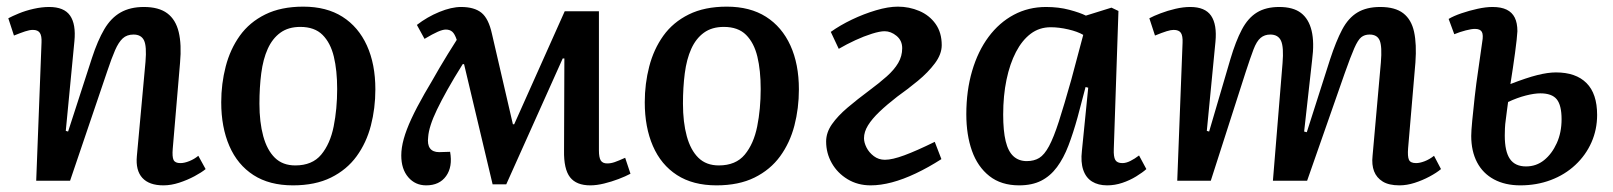

<svg xmlns="http://www.w3.org/2000/svg" viewBox="-20 -544 4856 578"><path d="M599 -35Q587 -25 565.5 -13.5Q544 -2 519.5 6Q495 14 472 14Q429 14 408.5 -8.5Q388 -31 392 -74L418 -358Q422 -405 413.5 -422.5Q405 -440 382 -440Q362 -440 349.5 -428.5Q337 -417 326.5 -393Q316 -369 303 -330L191 0H89L105 -416Q106 -436 100 -445Q94 -454 79 -454Q69 -454 55.5 -449.5Q42 -445 22 -437L5 -489Q16 -495 36.5 -503.5Q57 -512 81.5 -517.5Q106 -523 128 -523Q173 -523 191 -497Q209 -471 204 -420L178 -150L185 -148L257 -370Q274 -422 294 -456Q314 -490 343 -506.5Q372 -523 413 -523Q458 -523 483.5 -504Q509 -485 518 -447.5Q527 -410 522 -355L500 -96Q498 -72 502.5 -62.5Q507 -53 523 -53Q535 -53 550 -59Q565 -65 577 -75Z M862 14Q791 14 743 -17Q695 -48 670.5 -104.5Q646 -161 646 -236Q646 -292 659.5 -344Q673 -396 702 -436.5Q731 -477 778.5 -500.5Q826 -524 893 -524Q963 -524 1011 -493.5Q1059 -463 1084.5 -407Q1110 -351 1110 -275Q1110 -218 1096.5 -166Q1083 -114 1053.5 -73.5Q1024 -33 976.5 -9.5Q929 14 862 14ZM869 -46Q920 -46 947 -78.5Q974 -111 984.5 -163.5Q995 -216 995 -276Q995 -332 985 -373.5Q975 -415 951 -439Q927 -463 884 -463Q848 -463 824 -445.5Q800 -428 786 -397Q772 -366 766.5 -323.5Q761 -281 761 -232Q761 -176 772.5 -134Q784 -92 807.5 -69Q831 -46 869 -46Z M1504 11H1463L1377 -351H1373Q1346 -308 1327 -274Q1308 -240 1295.5 -214Q1283 -188 1276.5 -167.5Q1270 -147 1269 -132Q1266 -109 1274.5 -97.5Q1283 -86 1302 -86L1335 -87Q1343 -42 1323 -14Q1303 14 1263 14Q1230 14 1209 -10.5Q1188 -35 1188 -76Q1188 -99 1195.5 -126Q1203 -153 1218.5 -186.5Q1234 -220 1258 -262Q1269 -280 1280 -299.5Q1291 -319 1303 -339.5Q1315 -360 1328 -381Q1341 -402 1355 -424Q1349 -442 1341.5 -448.5Q1334 -455 1322 -455Q1313 -455 1298 -448.5Q1283 -442 1258 -427L1235 -469Q1266 -493 1302.5 -508Q1339 -523 1368 -523Q1408 -523 1429.5 -505.5Q1451 -488 1461 -442L1524 -170H1528L1680 -510H1783V-91Q1783 -70 1788.5 -61Q1794 -52 1808 -52Q1819 -52 1830.5 -56Q1842 -60 1862 -69L1878 -21Q1863 -13 1842 -5Q1821 3 1798.5 8.5Q1776 14 1757 14Q1715 14 1696 -10.5Q1677 -35 1678 -91L1679 -368H1674Z M2137 14Q2066 14 2018 -17Q1970 -48 1945.5 -104.5Q1921 -161 1921 -236Q1921 -292 1934.5 -344Q1948 -396 1977 -436.5Q2006 -477 2053.5 -500.5Q2101 -524 2168 -524Q2238 -524 2286 -493.5Q2334 -463 2359.5 -407Q2385 -351 2385 -275Q2385 -218 2371.5 -166Q2358 -114 2328.5 -73.5Q2299 -33 2251.5 -9.5Q2204 14 2137 14ZM2144 -46Q2195 -46 2222 -78.5Q2249 -111 2259.5 -163.5Q2270 -216 2270 -276Q2270 -332 2260 -373.5Q2250 -415 2226 -439Q2202 -463 2159 -463Q2123 -463 2099 -445.5Q2075 -428 2061 -397Q2047 -366 2041.5 -323.5Q2036 -281 2036 -232Q2036 -176 2047.5 -134Q2059 -92 2082.5 -69Q2106 -46 2144 -46Z M2481 -448Q2509 -468 2544.5 -485Q2580 -502 2617 -513Q2654 -524 2683 -524Q2717 -524 2747.5 -511Q2778 -498 2796.5 -472Q2815 -446 2815 -408Q2815 -381 2794.5 -353.5Q2774 -326 2743 -300.5Q2712 -275 2681 -253Q2650 -229 2627.5 -207.5Q2605 -186 2593 -166.5Q2581 -147 2581 -128Q2581 -115 2588.5 -100Q2596 -85 2610.5 -74Q2625 -63 2644 -63Q2666 -63 2702.5 -76.5Q2739 -90 2794 -117L2814 -65Q2775 -40 2737 -22Q2699 -4 2665 5Q2631 14 2601 14Q2562 14 2531.5 -4.5Q2501 -23 2484 -53Q2467 -83 2467 -118Q2467 -145 2484.5 -170Q2502 -195 2531.5 -220Q2561 -245 2596 -271Q2627 -294 2649.5 -314Q2672 -334 2684 -354.5Q2696 -375 2696 -399Q2696 -422 2679 -436Q2662 -450 2643 -450Q2629 -450 2605 -442.5Q2581 -435 2555 -423Q2529 -411 2505 -397Z M3333 -96Q3332 -72 3337.5 -62.5Q3343 -53 3359 -53Q3370 -53 3383 -59.5Q3396 -66 3409 -76L3431 -35Q3420 -25 3400.5 -13Q3381 -1 3358.5 6.5Q3336 14 3313 14Q3286 14 3267.5 2.5Q3249 -9 3241 -32.5Q3233 -56 3237 -90L3256 -280L3248 -282L3224 -191Q3211 -144 3196.5 -106Q3182 -68 3162 -41Q3142 -14 3114.5 0Q3087 14 3048 14Q2994 14 2958.5 -14Q2923 -42 2906 -90Q2889 -138 2889 -200Q2889 -271 2906.5 -330.5Q2924 -390 2956 -433Q2988 -476 3032 -499.5Q3076 -523 3129 -523Q3167 -523 3199 -514.5Q3231 -506 3249 -497L3326 -521L3347 -511ZM3071 -59Q3093 -59 3108.5 -68.5Q3124 -78 3138 -104Q3152 -130 3167.5 -178Q3183 -226 3205 -304L3241 -439Q3224 -449 3196 -455.5Q3168 -462 3143 -462Q3109 -462 3083 -442.5Q3057 -423 3038.5 -387.5Q3020 -352 3010 -304Q3000 -256 3000 -199Q3000 -150 3007.5 -119Q3015 -88 3031 -73.5Q3047 -59 3071 -59Z M3841 -354Q3845 -402 3836.5 -421Q3828 -440 3804 -440Q3787 -440 3775 -430Q3763 -420 3753.5 -395Q3744 -370 3730 -327L3625 0H3524L3540 -415Q3541 -436 3535 -445Q3529 -454 3513 -454Q3505 -454 3492 -450Q3479 -446 3457 -437L3440 -489Q3453 -496 3474 -504Q3495 -512 3518.5 -517.5Q3542 -523 3563 -523Q3608 -523 3626 -496.5Q3644 -470 3639 -418L3613 -150L3620 -148L3684 -366Q3700 -420 3718.5 -455Q3737 -490 3764 -506.5Q3791 -523 3831 -523Q3873 -523 3896.5 -505Q3920 -487 3928.5 -451.5Q3937 -416 3930 -363L3906 -148L3914 -146L3984 -365Q4002 -420 4020.5 -455Q4039 -490 4066.5 -506.5Q4094 -523 4135 -523Q4180 -523 4204.5 -504Q4229 -485 4237 -448Q4245 -411 4241 -356L4219 -98Q4217 -73 4221.5 -63Q4226 -53 4243 -53Q4254 -53 4268.5 -58.5Q4283 -64 4297 -75L4318 -35Q4305 -24 4283.5 -12.5Q4262 -1 4238.5 6.5Q4215 14 4193 14Q4161 14 4142.5 2.5Q4124 -9 4116.5 -28.5Q4109 -48 4112 -75L4137 -356Q4141 -404 4133.5 -422Q4126 -440 4103 -440Q4088 -440 4078 -432Q4068 -424 4057 -399Q4046 -374 4028 -323L3915 0H3812Z M4527 -291Q4576 -310 4608 -318Q4640 -326 4664 -326Q4724 -326 4756 -294Q4788 -262 4788 -198Q4788 -154 4771 -115.5Q4754 -77 4722.5 -47.5Q4691 -18 4648.5 -2Q4606 14 4557 14Q4511 14 4477.5 -4Q4444 -22 4426.5 -55.5Q4409 -89 4409 -135Q4409 -149 4412 -180.5Q4415 -212 4419.5 -252.5Q4424 -293 4430.5 -336Q4437 -379 4442 -417Q4446 -439 4441 -448Q4436 -457 4420 -457Q4410 -457 4392.5 -452.5Q4375 -448 4358 -441L4341 -487Q4356 -496 4379.5 -504Q4403 -512 4428 -517.5Q4453 -523 4473 -523Q4499 -523 4515.5 -515Q4532 -507 4540 -491Q4548 -475 4548 -450Q4547 -430 4541 -385.5Q4535 -341 4527 -291ZM4520 -237Q4518 -225 4516.5 -211Q4515 -197 4513 -183.5Q4511 -170 4510.5 -157.5Q4510 -145 4510 -136Q4510 -88 4525.5 -65.5Q4541 -43 4574 -43Q4605 -43 4628.5 -62Q4652 -81 4666.5 -113Q4681 -145 4681 -185Q4681 -227 4666.5 -245Q4652 -263 4617 -263Q4599 -263 4573.5 -256.5Q4548 -250 4520 -237Z"/></svg>

Font: Literata 18pt Medium
Style: Italic
Weight: 500
Italic angle: -2°
Designer: Latin by Veronika Burian and Jose Scaglione. Greek by Irene Vlachou. Cyrillic by Vera Evstafieva
Foundry: TypeTogether
Version: Version 3.103;gftools[0.9.29]